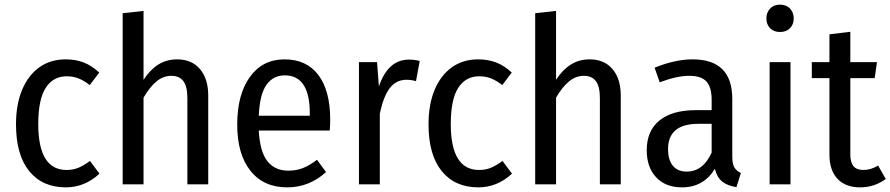

<svg xmlns="http://www.w3.org/2000/svg" viewBox="-20 -795 3840 828"><path d="M408 -482 367 -428Q343 -447 319.5 -456.5Q296 -466 268 -466Q209 -466 177 -416Q145 -366 145 -260Q145 -62 267 -62Q295 -62 318 -71.5Q341 -81 368 -101L409 -46Q345 13 264 13Q163 13 106 -57Q49 -127 49 -259Q49 -345 75.5 -408Q102 -471 150 -505Q198 -539 263 -539Q306 -539 341 -525.5Q376 -512 408 -482Z M878 -383V0H788V-372Q788 -423 770.5 -445.5Q753 -468 719 -468Q684 -468 655 -444Q626 -420 599 -374V0H509V-738L599 -748V-451Q627 -494 662.5 -516.5Q698 -539 744 -539Q807 -539 842.5 -497Q878 -455 878 -383Z M1402 -232H1096Q1101 -140 1133.5 -99.5Q1166 -59 1223 -59Q1258 -59 1287 -70.5Q1316 -82 1347 -106L1386 -53Q1314 13 1218 13Q1117 13 1060 -58.5Q1003 -130 1003 -258Q1003 -387 1057.5 -463Q1112 -539 1207 -539Q1302 -539 1353 -471.5Q1404 -404 1404 -279Q1404 -258 1402 -232ZM1316 -306Q1316 -470 1208 -470Q1158 -470 1129 -429Q1100 -388 1096 -296H1316Z M1790 -532 1774 -445Q1754 -451 1733 -451Q1688 -451 1660.5 -414.5Q1633 -378 1618 -304V0H1528V-527H1606L1614 -422Q1653 -538 1744 -538Q1769 -538 1790 -532Z M2187 -482 2146 -428Q2122 -447 2098.5 -456.5Q2075 -466 2047 -466Q1988 -466 1956 -416Q1924 -366 1924 -260Q1924 -62 2046 -62Q2074 -62 2097 -71.5Q2120 -81 2147 -101L2188 -46Q2124 13 2043 13Q1942 13 1885 -57Q1828 -127 1828 -259Q1828 -345 1854.5 -408Q1881 -471 1929 -505Q1977 -539 2042 -539Q2085 -539 2120 -525.5Q2155 -512 2187 -482Z M2657 -383V0H2567V-372Q2567 -423 2549.5 -445.5Q2532 -468 2498 -468Q2463 -468 2434 -444Q2405 -420 2378 -374V0H2288V-738L2378 -748V-451Q2406 -494 2441.5 -516.5Q2477 -539 2523 -539Q2586 -539 2621.5 -497Q2657 -455 2657 -383Z M3175 -49 3156 12Q3117 6 3094.5 -12Q3072 -30 3063 -67Q3014 13 2921 13Q2850 13 2809.5 -30.5Q2769 -74 2769 -147Q2769 -231 2824 -275.5Q2879 -320 2981 -320H3049V-364Q3049 -419 3026.5 -443.5Q3004 -468 2953 -468Q2898 -468 2825 -440L2803 -503Q2891 -539 2967 -539Q3138 -539 3138 -368V-120Q3138 -88 3147 -73Q3156 -58 3175 -49ZM3049 -137V-261H2992Q2861 -261 2861 -152Q2861 -105 2882 -80Q2903 -55 2941 -55Q3012 -55 3049 -137Z M3403 -715Q3403 -690 3387 -673.5Q3371 -657 3344 -657Q3317 -657 3301 -673.5Q3285 -690 3285 -715Q3285 -741 3301 -758Q3317 -775 3344 -775Q3371 -775 3387 -758Q3403 -741 3403 -715ZM3389 0H3299V-527H3389Z M3800 -23Q3750 13 3690 13Q3626 13 3591.5 -24Q3557 -61 3557 -128V-458H3481V-527H3557V-647L3647 -658V-527H3762L3752 -458H3647V-129Q3647 -95 3660.5 -78.5Q3674 -62 3704 -62Q3735 -62 3767 -81Z"/></svg>

Font: Fira Sans Condensed
Style: Regular
Weight: 400
Width: 3
Designer: bBox Type GmbH & Carrois Corporate GbR & Edenspiekermann AG
Foundry: bBox Type GmbH & Carrois Corporate GbR & Edenspiekermann AG
Version: Version 4.301